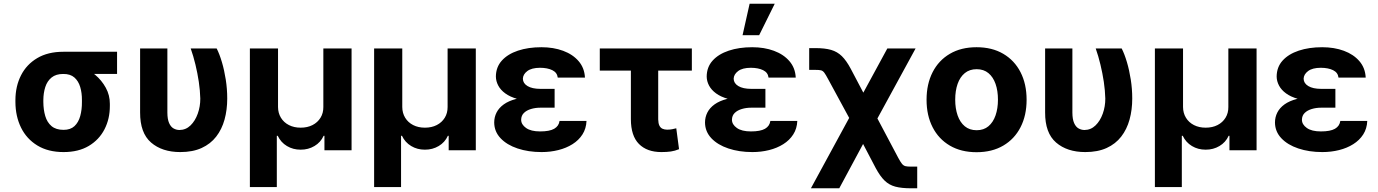

<svg xmlns="http://www.w3.org/2000/svg" viewBox="-20 -806 7392 1030"><path d="M62.7 -258.8V-269.5Q63 -343.4 92.7 -401.8Q122.4 -460.3 179.8 -494.3Q237.2 -528.3 319.7 -528.3Q331.2 -521.9 341.8 -505.7Q352.3 -489.6 369.4 -472.8Q386.4 -456 416.8 -446.5Q455.6 -433.9 490.5 -404.7Q525.4 -375.5 547.5 -335.3Q569.6 -295.1 569.3 -249V-238.3Q569.6 -168.7 540.6 -112.4Q511.6 -56.1 456.2 -23.1Q400.8 9.8 321.1 9.8Q238.2 9.8 180.4 -25.5Q122.7 -60.7 92.8 -121.5Q63 -182.3 62.7 -258.8ZM212.5 -269.5V-258.8Q212.8 -217.5 222.8 -183.5Q232.8 -149.5 256.5 -129.4Q280.3 -109.4 321.1 -109.4Q358 -109.4 379.5 -129.4Q401 -149.5 410.4 -183.5Q419.8 -217.5 419.5 -258.8V-269.5Q419.8 -307.5 410.3 -339.3Q400.8 -371.1 379.1 -390.3Q357.3 -409.5 319.7 -409.2Q280.5 -409.5 256.8 -390.3Q233.2 -371.1 223 -339.3Q212.8 -307.5 212.5 -269.5ZM608 -528.3V-409.2H319.7V-528.3Z M731.6 -545.9H877.9V-201.8Q878.1 -166.4 887.1 -146Q896.1 -125.6 910.8 -117.2Q925.5 -108.8 942.4 -108.6Q977 -108.8 1002.1 -133.2Q1027.1 -157.6 1040.9 -196.3Q1054.7 -235 1054.5 -277.3Q1053.4 -320.8 1046.5 -367.1Q1039.6 -413.5 1028.5 -459.4Q1017.4 -505.4 1003.1 -545.9H1142.4Q1157.6 -516.1 1170.4 -472.9Q1183.2 -429.8 1191.1 -379.4Q1199 -329.1 1199 -277.3Q1199 -216.8 1184.6 -164.6Q1170.2 -112.3 1139.8 -73.1Q1109.5 -33.9 1061.7 -12.1Q1013.9 9.8 947.1 9.8Q849.7 9.8 790.4 -41.4Q731.2 -92.6 731.6 -203.1Z M1320.5 197.7V-545.9H1471.5V-232Q1471.7 -199.5 1487.1 -174.3Q1502.5 -149.1 1529.9 -135.1Q1557.2 -121.1 1593 -121.1Q1629.3 -121.1 1656.7 -135.2Q1684.1 -149.3 1699.5 -174.4Q1714.9 -199.5 1714.6 -232V-545.9H1866V0H1720.5V-77.5H1716.2Q1700.1 -42.2 1666.9 -22.6Q1633.8 -2.9 1593 -3.1Q1552.1 -2.9 1519.3 -22.6Q1486.5 -42.2 1469.9 -77.5H1465V197.7Z M1987 197.7V-545.9H2138V-232Q2138.2 -199.5 2153.6 -174.3Q2169 -149.1 2196.4 -135.1Q2223.7 -121.1 2259.5 -121.1Q2295.8 -121.1 2323.2 -135.2Q2350.6 -149.3 2366 -174.4Q2381.4 -199.5 2381.2 -232V-545.9H2532.5V0H2387V-77.5H2382.7Q2366.6 -42.2 2333.4 -22.6Q2300.3 -2.9 2259.5 -3.1Q2218.6 -2.9 2185.8 -22.6Q2153 -42.2 2136.4 -77.5H2131.5V197.7Z M2845.7 -285.9H2955.3V-228.3H2878.5Q2852 -228.3 2828.4 -221.2Q2804.9 -214.2 2790.5 -200Q2776.1 -185.8 2775.8 -163.5Q2775.9 -138.1 2802.1 -119.5Q2828.3 -100.9 2877.5 -101Q2928 -100.9 2953 -115.2Q2978 -129.6 2981.8 -157.4H3126.4Q3124.7 -116.2 3104.7 -84.9Q3084.7 -53.6 3051.2 -32.6Q3017.7 -11.5 2975.1 -0.9Q2932.5 9.8 2885.4 9.8Q2814 9.8 2756.4 -9.6Q2698.8 -28.9 2665.3 -64.5Q2631.7 -100 2631.2 -148.6Q2631.2 -177.6 2643.9 -202.5Q2656.5 -227.3 2682.5 -246Q2708.4 -264.7 2749 -275.3Q2789.6 -285.9 2845.7 -285.9ZM2955.3 -264.6H2845.7Q2793.2 -264.6 2754.4 -275.6Q2715.7 -286.5 2690.5 -305.1Q2665.2 -323.6 2652.9 -347Q2640.5 -370.4 2640.2 -395.1Q2640.5 -445.9 2672.1 -480.9Q2703.6 -515.9 2758.7 -534.3Q2813.8 -552.7 2884.6 -552.7Q2949.1 -552.7 3001 -533.5Q3052.9 -514.3 3084.2 -477.8Q3115.5 -441.4 3118 -389.8H2972.1Q2968.8 -416.9 2943 -429.5Q2917.2 -442.2 2877 -442.4Q2831.9 -442.2 2808.7 -424.7Q2785.5 -407.1 2785 -383.4Q2785.5 -359.1 2810 -344.3Q2834.5 -329.5 2878.5 -329.3H2955.3Z M3691.5 -545.9V-427.3H3197.6V-545.9ZM3364.4 -545.9H3511V-165.2Q3511.5 -144.1 3517.4 -132.2Q3523.2 -120.3 3533.9 -115.4Q3544.5 -110.5 3558.7 -110.4Q3575.2 -110.5 3585.4 -112.7Q3595.7 -114.9 3607.9 -117.8L3622.8 -5.7Q3600.4 3.6 3578.8 6.7Q3557.1 9.8 3528.2 9.8Q3450.8 9.8 3407.7 -33.7Q3364.6 -77.2 3364.4 -166.6Z M3976.6 -285.9H4086.1V-228.3H4009.4Q3982.8 -228.3 3959.3 -221.2Q3935.7 -214.2 3921.3 -200Q3906.9 -185.8 3906.6 -163.5Q3906.7 -138.1 3933 -119.5Q3959.2 -100.9 4008.4 -101Q4058.9 -100.9 4083.9 -115.2Q4108.9 -129.6 4112.7 -157.4H4257.2Q4255.6 -116.2 4235.5 -84.9Q4215.5 -53.6 4182 -32.6Q4148.5 -11.5 4106 -0.9Q4063.4 9.8 4016.2 9.8Q3944.8 9.8 3887.3 -9.6Q3829.7 -28.9 3796.1 -64.5Q3762.6 -100 3762.1 -148.6Q3762.1 -177.6 3774.8 -202.5Q3787.4 -227.3 3813.3 -246Q3839.3 -264.7 3879.8 -275.3Q3920.4 -285.9 3976.6 -285.9ZM4086.1 -264.6H3976.6Q3924 -264.6 3885.3 -275.6Q3846.6 -286.5 3821.3 -305.1Q3796.1 -323.6 3783.7 -347Q3771.4 -370.4 3771.1 -395.1Q3771.4 -445.9 3802.9 -480.9Q3834.5 -515.9 3889.6 -534.3Q3944.6 -552.7 4015.4 -552.7Q4080 -552.7 4131.9 -533.5Q4183.8 -514.3 4215.1 -477.8Q4246.4 -441.4 4248.8 -389.8H4102.9Q4099.7 -416.9 4073.9 -429.5Q4048 -442.2 4007.8 -442.4Q3962.8 -442.2 3939.6 -424.7Q3916.4 -407.1 3915.8 -383.4Q3916.4 -359.1 3940.9 -344.3Q3965.3 -329.5 4009.4 -329.3H4086.1ZM3963.5 -617 4001.4 -785.9H4136.1L4052.5 -617Z M4330.2 204.1 4583.3 -261.3H4638.8L4799.1 41.4Q4810.7 62.9 4818.8 72.9Q4826.9 82.8 4837.5 85.4Q4848.1 87.9 4867.7 87.9H4900.5V204.1H4867.7Q4816.6 204.1 4783.2 195.3Q4749.7 186.4 4725.6 162.9Q4701.5 139.5 4678.2 96.3L4610.1 -33.6L4482.3 204.1ZM4580 -91.4 4422.4 -381.8Q4409.8 -405.5 4402.1 -415.9Q4394.3 -426.3 4384.2 -428.8Q4374 -431.2 4353.8 -431.1H4321V-547.9H4353.8Q4404.9 -548 4438.3 -538.4Q4471.8 -528.7 4496.2 -504.8Q4520.6 -480.9 4543.8 -437.3L4611.4 -309L4740.1 -545.9H4891.7L4643.8 -91.4Z M5218.8 10.5Q5135.9 10.5 5075.7 -24.8Q5015.5 -60.1 4983.1 -123.4Q4950.6 -186.7 4950.6 -270.7Q4950.6 -355.3 4983.1 -418.7Q5015.5 -482.1 5075.7 -517.4Q5135.9 -552.7 5218.8 -552.7Q5301.8 -552.7 5362 -517.4Q5422.2 -482.1 5454.7 -418.7Q5487.3 -355.3 5487.3 -270.7Q5487.3 -186.7 5454.7 -123.4Q5422.2 -60.1 5362 -24.8Q5301.8 10.5 5218.8 10.5ZM5219.3 -107.4Q5257.2 -107.4 5282.5 -128.6Q5307.8 -149.8 5320.7 -187Q5333.6 -224.1 5333.6 -271.3Q5333.6 -319.1 5320.7 -356Q5307.8 -392.8 5282.5 -413.8Q5257.2 -434.8 5219.3 -434.8Q5181.3 -434.8 5155.7 -413.8Q5130.1 -392.8 5117.2 -356Q5104.3 -319.1 5104.3 -271.3Q5104.3 -224.1 5117.2 -187Q5130.1 -149.8 5155.7 -128.6Q5181.3 -107.4 5219.3 -107.4Z M5586.6 -545.9H5732.9V-201.8Q5733.1 -166.4 5742.1 -146Q5751.1 -125.6 5765.8 -117.2Q5780.5 -108.8 5797.4 -108.6Q5831.9 -108.8 5857 -133.2Q5882.1 -157.6 5895.9 -196.3Q5909.7 -235 5909.5 -277.3Q5908.4 -320.8 5901.5 -367.1Q5894.5 -413.5 5883.4 -459.4Q5872.4 -505.4 5858.1 -545.9H5997.4Q6012.6 -516.1 6025.4 -472.9Q6038.2 -429.8 6046.1 -379.4Q6054 -329.1 6054 -277.3Q6054 -216.8 6039.6 -164.6Q6025.2 -112.3 5994.8 -73.1Q5964.5 -33.9 5916.7 -12.1Q5868.8 9.8 5802.1 9.8Q5704.7 9.8 5645.4 -41.4Q5586.1 -92.6 5586.6 -203.1Z M6175.5 197.7V-545.9H6326.5V-232Q6326.7 -199.5 6342.1 -174.3Q6357.5 -149.1 6384.9 -135.1Q6412.2 -121.1 6447.9 -121.1Q6484.3 -121.1 6511.7 -135.2Q6539.1 -149.3 6554.5 -174.4Q6569.9 -199.5 6569.6 -232V-545.9H6721V0H6575.5V-77.5H6571.2Q6555.1 -42.2 6521.9 -22.6Q6488.8 -2.9 6447.9 -3.1Q6407 -2.9 6374.3 -22.6Q6341.5 -42.2 6324.9 -77.5H6320V197.7Z M7034.2 -285.9H7143.8V-228.3H7067Q7040.4 -228.3 7016.9 -221.2Q6993.4 -214.2 6979 -200Q6964.6 -185.8 6964.3 -163.5Q6964.4 -138.1 6990.6 -119.5Q7016.8 -100.9 7066 -101Q7116.5 -100.9 7141.5 -115.2Q7166.5 -129.6 7170.3 -157.4H7314.8Q7313.2 -116.2 7293.2 -84.9Q7273.1 -53.6 7239.6 -32.6Q7206.2 -11.5 7163.6 -0.9Q7121 9.8 7073.8 9.8Q7002.4 9.8 6944.9 -9.6Q6887.3 -28.9 6853.8 -64.5Q6820.2 -100 6819.7 -148.6Q6819.7 -177.6 6832.4 -202.5Q6845 -227.3 6870.9 -246Q6896.9 -264.7 6937.5 -275.3Q6978 -285.9 7034.2 -285.9ZM7143.8 -264.6H7034.2Q6981.6 -264.6 6942.9 -275.6Q6904.2 -286.5 6879 -305.1Q6853.7 -323.6 6841.4 -347Q6829 -370.4 6828.7 -395.1Q6829 -445.9 6860.5 -480.9Q6892.1 -515.9 6947.2 -534.3Q7002.2 -552.7 7073 -552.7Q7137.6 -552.7 7189.5 -533.5Q7241.4 -514.3 7272.7 -477.8Q7304 -441.4 7306.4 -389.8H7160.5Q7157.3 -416.9 7131.5 -429.5Q7105.7 -442.2 7065.4 -442.4Q7020.4 -442.2 6997.2 -424.7Q6974 -407.1 6973.4 -383.4Q6974 -359.1 6998.5 -344.3Q7022.9 -329.5 7067 -329.3H7143.8Z"/></svg>

Font: Inter
Style: Regular
Weight: 400
Designer: Rasmus Andersson
Foundry: rsms
Version: Version 4.000;git-8c9346024